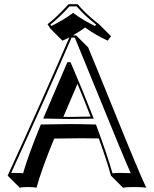

<svg xmlns="http://www.w3.org/2000/svg" viewBox="-20 -825 725 905"><path d="M346.2 -805.2Q360.8 -787.6 377 -771.5Q408.2 -740.2 446.8 -710.9L503.4 -654.3L487.8 -633.3Q425.8 -662.1 381.3 -695.3Q351.6 -673.8 323.7 -658.2H338.9L395.5 -601.6Q430.7 -517.6 512.2 -315.9Q638.7 -2.9 669.4 59.6Q651.4 56.6 609.4 56.6Q576.2 56.6 559.6 59.6L502.9 2.9Q483.9 -66.4 445.8 -172.4Q398.4 -173.3 364.7 -173.3Q306.2 -173.3 235.4 -171.9Q173.8 -21.5 152.3 59.6Q139.6 56.6 107.4 56.6Q84 57.1 72.8 59.6L16.1 2.9Q184.6 -365.2 307.1 -648.9Q291.5 -640.6 274.4 -633.3L217.8 -689.9L204.1 -710.9Q247.6 -744.1 303.2 -805.2ZM278.8 -274.4Q293 -273.9 303.2 -273.9Q346.2 -273.9 407.2 -275.4Q377.4 -352.1 345.2 -429.7ZM307.6 -518.1 306.2 -522H304.2ZM169.9 -231.9 172.4 -238.3H178.7Q250.5 -239.7 308.1 -240.2Q355 -240.2 425.8 -238.3H432.1L434.6 -231.9Q484.4 -98.6 510.3 -8.3Q525.9 -10.3 553.2 -9.8Q581.5 -9.8 596.2 -8.8Q570.3 -64 395.5 -494.1Q357.9 -586.9 332.5 -647.9H317.4Q196.3 -367.7 32.7 -9.8Q40.5 -10.3 50.8 -9.8Q75.7 -9.8 88.9 -8.3Q111.8 -89.8 169.9 -231.9ZM416.5 -279.3 421.9 -265.6H407.7Q345.7 -264.2 303.2 -264.2Q286.1 -264.2 242.7 -265.1Q211.4 -265.6 198.2 -266.1H183.6L297.4 -531.7H312.5L314.9 -525.9Q370.1 -398.9 416.5 -279.3ZM341.3 -794.9H307.6Q256.8 -739.7 217.3 -709L221.7 -702.6Q273.4 -727.1 319.3 -760.3L325.2 -764.6L331.1 -759.8Q373 -728.5 427.7 -702.6L433.1 -709Q378.9 -751 341.3 -794.9Z"/></svg>

Font: Linux Biolinum Shadow O
Style: Regular
Weight: 400
Designer: Philipp H. Poll
Foundry: Philipp H. Poll
Version: Version 1.0.4